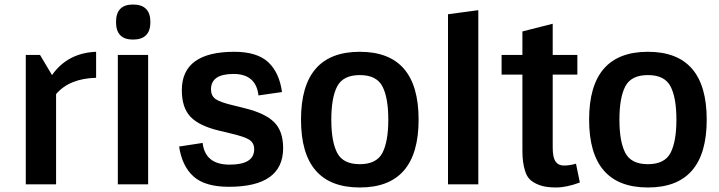

<svg xmlns="http://www.w3.org/2000/svg" viewBox="-20 -815 3181 849"><path d="M228 0H94V-572H157L210 -483Q279 -581 405 -586V-471Q287 -468 228 -399Z M501 -572H635V0H501ZM568 -640Q493 -640 493 -717.5Q493 -795 568 -795Q645 -795 645 -717.5Q645 -640 568 -640Z M1232 -160Q1232 11 992 11Q887 11 836 -34.5Q785 -80 772 -167L876 -183Q887 -87 995.5 -87Q1104 -87 1104 -155Q1104 -183 1082.5 -197Q1061 -211 996 -226L950 -237Q861 -258 822.5 -298.5Q784 -339 784 -416Q784 -586 1016 -586Q1116 -586 1165.5 -540.5Q1215 -495 1227 -408L1123 -393Q1112 -488 1012.5 -488Q913 -488 913 -420Q913 -392 932.5 -377.5Q952 -363 1012 -349L1064 -336Q1153 -314 1192.5 -274.5Q1232 -235 1232 -160Z M1471 -139Q1497 -89 1571 -89Q1645 -89 1671 -139Q1697 -189 1697 -286Q1697 -383 1671 -433Q1645 -483 1571 -483Q1497 -483 1471 -433Q1445 -383 1445 -286Q1445 -189 1471 -139ZM1831 -286Q1831 14 1571 14Q1311 14 1311 -286Q1311 -586 1571 -586Q1831 -586 1831 -286Z M2095 0H1961V-752L2095 -770Z M2198 -485V-572H2290V-676L2424 -710V-572H2533V-485H2424V-162Q2424 -119 2436.5 -101Q2449 -83 2473.5 -83Q2498 -83 2527 -91L2544 -8Q2485 14 2438.5 14Q2392 14 2364 3Q2336 -8 2322 -22.5Q2308 -37 2301 -62Q2290 -97 2290 -149V-485Z M2745 -139Q2771 -89 2845 -89Q2919 -89 2945 -139Q2971 -189 2971 -286Q2971 -383 2945 -433Q2919 -483 2845 -483Q2771 -483 2745 -433Q2719 -383 2719 -286Q2719 -189 2745 -139ZM3105 -286Q3105 14 2845 14Q2585 14 2585 -286Q2585 -586 2845 -586Q3105 -586 3105 -286Z"/></svg>

Font: Sintony
Style: Bold
Weight: 700
Designer: Eduardo Rodriguez Tunni
Foundry: Eduardo Rodriguez Tunni
Version: Version 1.001